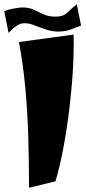

<svg xmlns="http://www.w3.org/2000/svg" viewBox="-49 -849 405 900"><path d="M87 31Q87 -93 83.5 -208Q80 -323 70 -433Q60 -543 40 -652L296 -687Q298 -602 292 -510Q286 -418 274.5 -326Q263 -234 247 -150.5Q231 -67 211 1ZM-9 -695 -29 -797Q-9 -805 17.5 -809.5Q44 -814 55 -814Q87 -814 109 -803.5Q131 -793 154.5 -782Q178 -771 213 -771Q247 -771 265.5 -789Q284 -807 311 -829L331 -729Q306 -719 280.5 -710Q255 -701 224 -701Q200 -701 179 -707Q158 -713 138.5 -720.5Q119 -728 102 -734Q85 -740 68 -740Q48 -741 29.5 -728.5Q11 -716 -9 -695Z"/></svg>

Font: Marhey
Style: Bold
Weight: 700
Designer: Nur Syamsi & Bustanul Arifin
Foundry: Namelatype
Version: Version 1.000